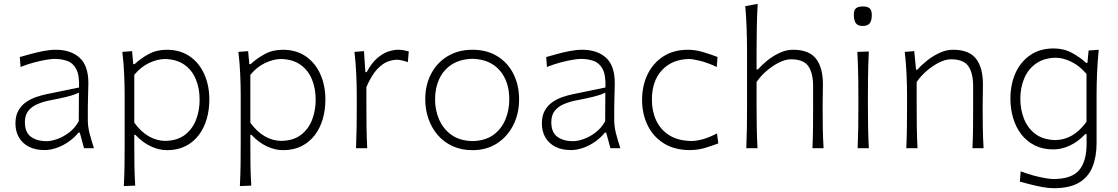

<svg xmlns="http://www.w3.org/2000/svg" viewBox="-20 -782 5901 1013"><path d="M225.6 -37.1Q175.8 -37.1 143.6 -60.1Q111.3 -83 111.3 -137.7Q111.3 -174.8 129.6 -197.5Q147.9 -220.2 178 -232.9Q208 -245.6 243.2 -252.4Q296.9 -262.7 326.7 -270Q356.4 -277.3 371.8 -283Q387.2 -288.6 396.5 -293L395.5 -142.6Q376 -106.9 345.5 -83.5Q314.9 -60.1 282.7 -48.6Q250.5 -37.1 225.6 -37.1ZM214.8 9.8Q245.6 9.8 278.8 -1.7Q312 -13.2 342 -34.2Q372.1 -55.2 394 -82.5H400.9L423.3 0H475.6Q461.9 -42 452.6 -78.1Q443.4 -114.3 443.4 -146V-216.8Q443.4 -251.5 444.8 -286.1Q446.3 -320.8 446.3 -343.3Q446.3 -436 399.7 -477.8Q353 -519.5 273.9 -519.5Q244.1 -519.5 209 -512.7Q173.8 -505.9 140.9 -496.8Q107.9 -487.8 84.5 -481L88.4 -428.7Q126.5 -443.8 162.1 -453.1Q197.8 -462.4 225.3 -466.8Q252.9 -471.2 267.6 -471.2Q304.7 -471.2 335 -460.4Q365.2 -449.7 382.3 -417.5Q399.4 -385.3 397 -320.3L223.6 -284.7Q197.8 -279.3 169.4 -269.5Q141.1 -259.8 116.7 -242.7Q92.3 -225.6 76.9 -198.2Q61.5 -170.9 61.5 -130.4Q61.5 -89.4 79.6 -57.6Q97.7 -25.9 131.8 -8.1Q166 9.8 214.8 9.8Z M852.1 -38.6Q805.7 -39.1 763.9 -63.5Q722.2 -87.9 688.5 -134.8V-387.2Q723.1 -429.2 766.6 -449.7Q810.1 -470.2 850.1 -470.7Q912.6 -469.2 953.1 -440.4Q993.7 -411.6 1013.4 -363.5Q1033.2 -315.4 1033.2 -255.9Q1033.2 -199.2 1014.4 -150.1Q995.6 -101.1 955.8 -70.6Q916 -40 852.1 -38.6ZM633.3 199.7 693.4 197.3Q689.9 140.1 689.2 87.2Q688.5 34.2 688.5 -27.8V-70.3H694.8Q731.4 -30.8 774.9 -10.3Q818.4 10.3 861.3 10.3Q917 10.3 958.7 -11Q1000.5 -32.2 1028.6 -69.1Q1056.6 -106 1070.6 -154.1Q1084.5 -202.1 1084.5 -255.9Q1084.5 -331.5 1057.6 -391.1Q1030.8 -450.7 980.5 -485.1Q930.2 -519.5 859.4 -519.5Q805.7 -519.5 762.9 -495.8Q720.2 -472.2 690.4 -443.8H683.1L676.8 -512.2L625.5 -508.3Q632.3 -450.7 635 -391.6Q637.7 -332.5 637.7 -277.3V-29.3Q637.7 33.7 637 88.1Q636.2 142.6 633.3 199.7Z M1464.4 -38.6Q1418 -39.1 1376.2 -63.5Q1334.5 -87.9 1300.8 -134.8V-387.2Q1335.4 -429.2 1378.9 -449.7Q1422.4 -470.2 1462.4 -470.7Q1524.9 -469.2 1565.4 -440.4Q1606 -411.6 1625.7 -363.5Q1645.5 -315.4 1645.5 -255.9Q1645.5 -199.2 1626.7 -150.1Q1607.9 -101.1 1568.1 -70.6Q1528.3 -40 1464.4 -38.6ZM1245.6 199.7 1305.7 197.3Q1302.2 140.1 1301.5 87.2Q1300.8 34.2 1300.8 -27.8V-70.3H1307.1Q1343.8 -30.8 1387.2 -10.3Q1430.7 10.3 1473.6 10.3Q1529.3 10.3 1571 -11Q1612.8 -32.2 1640.9 -69.1Q1668.9 -106 1682.9 -154.1Q1696.8 -202.1 1696.8 -255.9Q1696.8 -331.5 1669.9 -391.1Q1643.1 -450.7 1592.8 -485.1Q1542.5 -519.5 1471.7 -519.5Q1418 -519.5 1375.2 -495.8Q1332.5 -472.2 1302.7 -443.8H1295.4L1289.1 -512.2L1237.8 -508.3Q1244.6 -450.7 1247.3 -391.6Q1250 -332.5 1250 -277.3V-29.3Q1250 33.7 1249.3 88.1Q1248.5 142.6 1245.6 199.7Z M1858.4 0H1917.5Q1914.6 -57.1 1913.8 -109.9Q1913.1 -162.6 1913.1 -224.6V-322.8Q1941.4 -387.7 1971.2 -418.2Q2001 -448.7 2027.6 -457.8Q2054.2 -466.8 2072.8 -466.8Q2085.9 -466.8 2101.6 -463.1Q2117.2 -459.5 2131.8 -454.1L2136.7 -510.7Q2123.5 -514.6 2109.4 -517.1Q2095.2 -519.5 2079.6 -519.5Q2057.6 -519.5 2029.1 -510.3Q2000.5 -501 1970.7 -475.6Q1940.9 -450.2 1914.6 -401.4H1907.7L1900.4 -512.2L1850.1 -508.3Q1856.9 -450.7 1859.6 -391.6Q1862.3 -332.5 1862.3 -277.3V-226.1Q1862.3 -163.1 1861.6 -110.1Q1860.8 -57.1 1858.4 0Z M2473.1 -37.6Q2405.8 -39.1 2362.1 -70.3Q2318.4 -101.6 2296.9 -151.4Q2275.4 -201.2 2275.4 -257.8Q2275.4 -317.4 2297.4 -365.2Q2319.3 -413.1 2363.5 -441.7Q2407.7 -470.2 2473.1 -471.7Q2565.4 -469.2 2616.2 -410.9Q2667 -352.5 2667 -257.8Q2667 -201.2 2646.5 -151.4Q2626 -101.6 2583 -70.3Q2540 -39.1 2473.1 -37.6ZM2473.1 10.3Q2547.4 10.3 2602.5 -25.6Q2657.7 -61.5 2688.2 -122.3Q2718.8 -183.1 2718.8 -257.8Q2718.8 -332 2689.2 -391.4Q2659.7 -450.7 2604.5 -485.1Q2549.3 -519.5 2472.7 -519.5Q2398.4 -519.5 2342.3 -485.8Q2286.1 -452.1 2254.9 -393.1Q2223.6 -334 2223.6 -257.8Q2223.6 -204.6 2240.2 -156.2Q2256.8 -107.9 2288.6 -70.6Q2320.3 -33.2 2366.7 -11.5Q2413.1 10.3 2473.1 10.3Z M3002.9 -37.1Q2953.1 -37.1 2920.9 -60.1Q2888.7 -83 2888.7 -137.7Q2888.7 -174.8 2907 -197.5Q2925.3 -220.2 2955.3 -232.9Q2985.4 -245.6 3020.5 -252.4Q3074.2 -262.7 3104 -270Q3133.8 -277.3 3149.2 -283Q3164.6 -288.6 3173.8 -293L3172.9 -142.6Q3153.3 -106.9 3122.8 -83.5Q3092.3 -60.1 3060.1 -48.6Q3027.8 -37.1 3002.9 -37.1ZM2992.2 9.8Q3022.9 9.8 3056.2 -1.7Q3089.4 -13.2 3119.4 -34.2Q3149.4 -55.2 3171.4 -82.5H3178.2L3200.7 0H3252.9Q3239.3 -42 3230 -78.1Q3220.7 -114.3 3220.7 -146V-216.8Q3220.7 -251.5 3222.2 -286.1Q3223.6 -320.8 3223.6 -343.3Q3223.6 -436 3177 -477.8Q3130.4 -519.5 3051.3 -519.5Q3021.5 -519.5 2986.3 -512.7Q2951.2 -505.9 2918.2 -496.8Q2885.3 -487.8 2861.8 -481L2865.7 -428.7Q2903.8 -443.8 2939.5 -453.1Q2975.1 -462.4 3002.7 -466.8Q3030.3 -471.2 3044.9 -471.2Q3082 -471.2 3112.3 -460.4Q3142.6 -449.7 3159.7 -417.5Q3176.8 -385.3 3174.3 -320.3L3001 -284.7Q2975.1 -279.3 2946.8 -269.5Q2918.5 -259.8 2894 -242.7Q2869.6 -225.6 2854.2 -198.2Q2838.9 -170.9 2838.9 -130.4Q2838.9 -89.4 2856.9 -57.6Q2875 -25.9 2909.2 -8.1Q2943.4 9.8 2992.2 9.8Z M3619.6 9.8Q3664.1 9.8 3703.4 -2.7Q3742.7 -15.1 3770 -25.4L3762.7 -78.1Q3726.1 -58.6 3691.4 -48.3Q3656.7 -38.1 3626 -38.1Q3556.6 -39.6 3511 -68.4Q3465.3 -97.2 3442.4 -146Q3419.4 -194.8 3419.4 -255.9Q3419.4 -354.5 3472.4 -411.6Q3525.4 -468.8 3614.3 -470.7Q3633.8 -470.7 3673.1 -461.2Q3712.4 -451.7 3761.7 -428.7L3765.6 -481.4Q3735.8 -493.2 3692.6 -506.3Q3649.4 -519.5 3610.4 -519.5Q3534.2 -519.5 3480 -484.6Q3425.8 -449.7 3396.7 -389.9Q3367.7 -330.1 3367.7 -254.9Q3367.7 -180.7 3397 -120.6Q3426.3 -60.5 3482.7 -25.4Q3539.1 9.8 3619.6 9.8Z M3917.5 0H3976.6Q3973.6 -57.1 3972.7 -109.9Q3971.7 -162.6 3971.7 -224.6V-349.6Q3995.6 -383.8 4027.6 -410.6Q4059.6 -437.5 4092.8 -453.4Q4126 -469.2 4152.8 -469.2Q4219.2 -469.2 4244.6 -433.1Q4270 -397 4270 -326.2V-224.6Q4270 -162.6 4269.5 -109.9Q4269 -57.1 4266.6 0H4325.2Q4321.8 -57.1 4321 -110.1Q4320.3 -163.1 4320.3 -226.1Q4320.3 -247.6 4321 -275.9Q4321.8 -304.2 4321.8 -336.9Q4321.8 -425.3 4285.2 -472.4Q4248.5 -519.5 4164.1 -519.5Q4127.9 -519.5 4092.3 -502.7Q4056.6 -485.8 4027.1 -461.7Q3997.6 -437.5 3979 -416H3971.7V-507.8Q3971.7 -574.2 3972.9 -636.5Q3974.1 -698.7 3977.5 -761.7L3912.1 -749.5Q3917 -693.4 3919.2 -633.3Q3921.4 -573.2 3921.4 -507.8V-226.1Q3921.4 -163.1 3920.7 -110.1Q3919.9 -57.1 3917.5 0Z M4504.9 0H4564Q4561 -57.1 4560.1 -110.1Q4559.1 -163.1 4559.1 -226.1V-277.3Q4559.1 -320.8 4559.6 -359.4Q4560.1 -397.9 4561 -434.8Q4562 -471.7 4564 -510.3L4503.4 -508.3Q4505.4 -470.2 4506.6 -433.6Q4507.8 -397 4508.3 -358.9Q4508.8 -320.8 4508.8 -277.3V-226.1Q4508.8 -163.1 4508.1 -110.1Q4507.3 -57.1 4504.9 0ZM4531.7 -645Q4557.6 -645 4568.6 -658.9Q4579.6 -672.9 4579.6 -702.1Q4579.6 -727.1 4568.8 -737.5Q4558.1 -748 4533.2 -748Q4507.8 -748 4496.3 -738.3Q4484.9 -728.5 4484.9 -705.6Q4484.9 -673.8 4495.8 -659.4Q4506.8 -645 4531.7 -645Z M4761.7 0H4820.8Q4817.9 -57.1 4817.1 -109.9Q4816.4 -162.6 4816.4 -224.6V-349.6Q4840.3 -383.8 4872.3 -410.6Q4904.3 -437.5 4937.3 -453.4Q4970.2 -469.2 4997.1 -469.2Q5063.5 -469.2 5088.9 -433.1Q5114.3 -397 5114.3 -326.2V-224.6Q5114.3 -162.6 5113.8 -109.9Q5113.3 -57.1 5110.8 0H5169.4Q5166 -57.1 5165.3 -110.1Q5164.6 -163.1 5164.6 -226.1Q5164.6 -247.6 5165.3 -275.9Q5166 -304.2 5166 -336.9Q5166 -425.3 5129.4 -472.4Q5092.8 -519.5 5008.3 -519.5Q4971.7 -519.5 4935.5 -502.4Q4899.4 -485.4 4869.4 -460.9Q4839.4 -436.5 4820.3 -414.6H4813L4803.7 -512.2L4753.4 -508.3Q4760.3 -450.7 4762.9 -391.6Q4765.6 -332.5 4765.6 -277.3V-226.1Q4765.6 -163.1 4764.9 -110.1Q4764.2 -57.1 4761.7 0Z M5540 210.9Q5512.7 210.9 5479.2 204.8Q5445.8 198.7 5414.3 190.4Q5382.8 182.1 5360.8 176.3L5365.2 122.1Q5401.4 135.7 5435.5 144.8Q5469.7 153.8 5496.6 158.2Q5523.4 162.6 5537.1 162.6Q5634.3 162.6 5673.6 115.7Q5712.9 68.8 5712.9 -23.9V-74.2H5705.6Q5668.5 -34.7 5624.8 -14.2Q5581.1 6.3 5537.6 6.3Q5481.4 6.3 5439 -15.1Q5396.5 -36.6 5367.9 -74Q5339.4 -111.3 5325.2 -159.7Q5311 -208 5311 -261.7Q5311 -337.4 5338.1 -397.2Q5365.2 -457 5416.3 -491.7Q5467.3 -526.4 5539.1 -526.4Q5593.3 -526.4 5636.5 -502.7Q5679.7 -479 5710 -450.2H5717.3L5723.6 -515.6L5776.9 -519.5Q5771 -460 5768.3 -399.2Q5765.6 -338.4 5765.6 -281.2V-27.3Q5765.6 44.4 5744.1 98.1Q5722.7 151.9 5673.3 181.4Q5624 210.9 5540 210.9ZM5547.9 -43Q5643.6 -43.9 5712.4 -139.6V-391.6Q5677.7 -433.6 5634 -455.3Q5590.3 -477.1 5549.8 -477.5Q5487.3 -476.1 5445.8 -446.5Q5404.3 -417 5383.8 -368.4Q5363.3 -319.8 5363.3 -260.7Q5363.3 -204.1 5382.8 -154.8Q5402.3 -105.5 5443.1 -75Q5483.9 -44.4 5547.9 -43Z"/></svg>

Font: Pinar VF
Style: Regular
Weight: 300
Designer: Amin Abedi
Version: Version 2.000